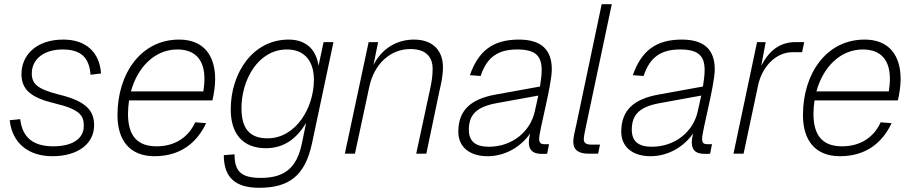

<svg xmlns="http://www.w3.org/2000/svg" viewBox="-20 -730 4336 912"><path d="M229 12C347 12 427 -45 427 -135C427 -200 395 -248 263 -280C160 -306 131 -330 131 -381C131 -447 186 -495 277 -495C362 -495 404 -459 410 -375L460 -381C453 -483 387 -542 281 -542C148 -542 82 -464 82 -379C82 -303 128 -266 240 -239C363 -210 378 -179 378 -132C378 -69 321 -35 233 -35C139 -35 86 -76 76 -164L26 -159C38 -50 115 12 229 12Z M714 12C836 12 915 -51 959 -145L907 -149C876 -80 813 -35 724 -35C635 -35 588 -82 588 -189C588 -211 590 -233 593 -253H989C996 -284 1002 -321 1002 -354C1002 -467 947 -542 831 -542C649 -542 538 -380 538 -183C538 -65 595 12 714 12ZM822 -495C909 -495 951 -444 951 -356C951 -335 949 -316 946 -296H602C634 -413 717 -495 822 -495Z M1211 162C1353 162 1429 105 1462 -49L1564 -530H1517L1493 -417C1483 -490 1438 -542 1351 -542C1181 -542 1076 -384 1076 -210C1076 -95 1133 -26 1243 -26C1330 -26 1390 -73 1434 -146L1414 -49C1390 68 1331 115 1219 115C1126 115 1094 85 1094 3L1043 7C1043 115 1100 162 1211 162ZM1251 -73C1166 -73 1127 -119 1127 -217C1127 -349 1205 -495 1343 -495C1429 -495 1471 -437 1471 -351C1471 -216 1384 -73 1251 -73Z M1618 0H1666L1734 -317C1757 -426 1834 -497 1929 -497C2005 -497 2035 -458 2035 -403C2035 -367 2030 -340 2023 -307L1957 0H2005L2068 -301C2076 -335 2084 -371 2084 -411C2084 -485 2041 -542 1946 -542C1867 -542 1794 -501 1754 -421L1776 -530H1731Z M2492 -54C2492 -14 2514 1 2555 1C2563 1 2572 1 2579 0L2588 -45H2567C2550 -45 2541 -50 2541 -70C2541 -111 2601 -324 2601 -401C2601 -491 2554 -542 2445 -542C2320 -542 2252 -487 2212 -373L2263 -369C2293 -460 2347 -495 2437 -495C2525 -495 2553 -463 2553 -397C2553 -377 2550 -349 2545 -319L2335 -281C2218 -260 2157 -208 2157 -104C2157 -32 2211 12 2296 12C2383 12 2457 -36 2498 -96C2495 -82 2492 -66 2492 -54ZM2207 -114C2207 -188 2247 -223 2339 -240L2537 -276C2531 -247 2524 -219 2520 -200C2499 -105 2413 -33 2302 -33C2237 -33 2207 -60 2207 -114Z M2775 0H2821L2830 -43H2789C2762 -43 2753 -53 2753 -68C2753 -82 2758 -104 2764 -133L2886 -710H2838L2718 -140C2711 -110 2703 -77 2703 -56C2703 -19 2727 0 2775 0Z M3266 -54C3266 -14 3288 1 3329 1C3337 1 3346 1 3353 0L3362 -45H3341C3324 -45 3315 -50 3315 -70C3315 -111 3375 -324 3375 -401C3375 -491 3328 -542 3219 -542C3094 -542 3026 -487 2986 -373L3037 -369C3067 -460 3121 -495 3211 -495C3299 -495 3327 -463 3327 -397C3327 -377 3324 -349 3319 -319L3109 -281C2992 -260 2931 -208 2931 -104C2931 -32 2985 12 3070 12C3157 12 3231 -36 3272 -96C3269 -82 3266 -66 3266 -54ZM2981 -114C2981 -188 3021 -223 3113 -240L3311 -276C3305 -247 3298 -219 3294 -200C3273 -105 3187 -33 3076 -33C3011 -33 2981 -60 2981 -114Z M3464 0H3512L3581 -325C3600 -414 3666 -482 3744 -482H3790L3800 -530H3759C3686 -530 3635 -492 3596 -418L3617 -530H3576Z M3970 12C4092 12 4171 -51 4215 -145L4163 -149C4132 -80 4069 -35 3980 -35C3891 -35 3844 -82 3844 -189C3844 -211 3846 -233 3849 -253H4245C4252 -284 4258 -321 4258 -354C4258 -467 4203 -542 4087 -542C3905 -542 3794 -380 3794 -183C3794 -65 3851 12 3970 12ZM4078 -495C4165 -495 4207 -444 4207 -356C4207 -335 4205 -316 4202 -296H3858C3890 -413 3973 -495 4078 -495Z"/></svg>

Font: Geist ExtraLight
Style: Italic
Weight: 200
Italic angle: -12°
Designer: Basement.studio, Andrés Briganti, Mateo Zaragoza
Foundry: Basement.studio, Vercel, Andrés Briganti, Guido Ferreyra, Mateo Zaragoza
Version: Version 1.500